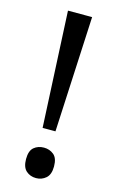

<svg xmlns="http://www.w3.org/2000/svg" viewBox="-114 -761 497 822"><g transform="rotate(15 134.5 -350.0)"><path d="M163 -201H106L81 -714H188ZM72 -54Q72 -91 90 -106Q108 -121 134 -121Q159 -121 177.5 -106Q196 -91 196 -54Q196 -18 177.5 -2Q159 14 134 14Q108 14 90 -2Q72 -18 72 -54Z"/></g></svg>

Font: Noto Sans Vai
Style: Regular
Weight: 400
Designer: Monotype Design Team
Foundry: Monotype Imaging Inc.
Version: Version 2.001; ttfautohint (v1.8.4.7-5d5b)